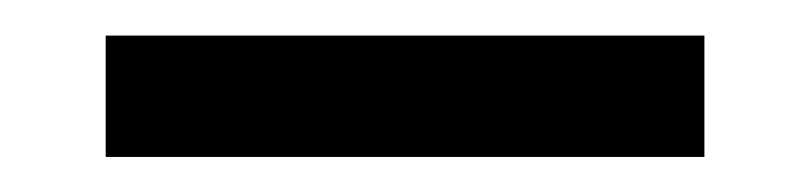

<svg xmlns="http://www.w3.org/2000/svg" viewBox="-20 -697 460 109"><path d="M40 -607.9V-676.8H379.9V-607.9Z"/></svg>

Font: Fivo Sans Modern Med
Style: Regular
Weight: 450
Designer: Alexander Slobzheninov
Foundry: Alexander Slobzheninov
Version: 1.0